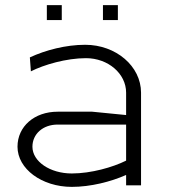

<svg xmlns="http://www.w3.org/2000/svg" viewBox="-20 -720 658 746"><path d="M380 -642H438V-700H380ZM162 -642H220V-700H162ZM528 0V-360C528 -462.7 430.8 -546 311 -546C236 -546 156.6 -525.3 96 -497L100 -442.8C150.6 -468.6 238 -494 314 -494C400.1 -494 470 -434 470 -360V-273L338.2 -286H204C113.5 -286 48 -228.8 48 -149.9C48 -63.8 142.5 6.1 259 6.1C331.6 6.1 409.8 -13.6 470 -40.2V0ZM470 -95.9C418.8 -70.3 334 -46 259 -46C174.5 -46 106 -92.5 106 -149.9C106 -199.8 147.2 -236 204 -236H470Z"/></svg>

Font: Resamitz
Style: Regular
Weight: 500
Designer: gluk
Foundry: gluk
Version: Version 0.047